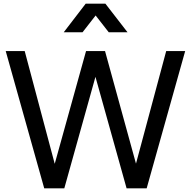

<svg xmlns="http://www.w3.org/2000/svg" viewBox="-20 -1022 1036 1042"><path d="M220 0 11 -745H114L277 -133L447 -745H550L718 -134L882 -745H985L776 0H667L498 -605L329 0ZM326 -847 445 -1002H552L672 -847H570L499 -938L428 -847Z"/></svg>

Font: Pitagon Sans Text Medium
Style: Regular
Weight: 500
Designer: Travis Tran
Foundry: Pitagon
Version: Version 1.000; ttfautohint (v1.8.4.7-5d5b);gftools[0.9.26]